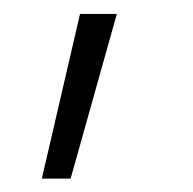

<svg xmlns="http://www.w3.org/2000/svg" viewBox="-20 -74 281 280"><path d="M83 186.5H41L96.7 -53.7H150.4Z"/></svg>

Font: Pretendard ExtraLight
Style: Regular
Weight: 200
Designer: Base glyphs from Inter by Rasmus Andersson; Hangeul glyphs from Noto Sans CJK(Source Han Sans) by Jang Soo-young and Kan
Foundry: Kil Hyung-jin
Version: Version 1.309